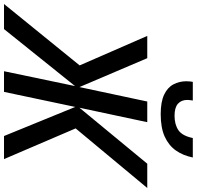

<svg xmlns="http://www.w3.org/2000/svg" viewBox="-83 -949 981 957"><g transform="rotate(90 407.5 -470.5)"><path d="M498 -781Q437 -781 401 -798Q365 -815 349.5 -844.5Q334 -874 334 -909Q334 -918 335 -927Q336 -936 337 -941H430Q429 -933 428 -926.5Q427 -920 427 -914Q427 -884 446 -867Q465 -850 506 -850Q549 -850 577.5 -869Q606 -888 617 -941H714Q704 -892 679 -856.5Q654 -821 610 -801Q566 -781 498 -781ZM-51 0 255 -377 108 -714H219L363 -376L435 -714H538L466 -376L745 -714H866L569 -357L722 0H607L462 -355L387 0H284L358 -354L74 0Z"/></g></svg>

Font: Noto Sans Display Medium
Style: Italic
Weight: 500
Italic angle: -12°
Designer: Monotype Design Team
Foundry: Monotype Imaging Inc.
Version: Version 2.003